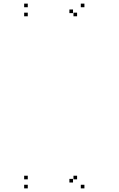

<svg xmlns="http://www.w3.org/2000/svg" viewBox="-20 -831 660 1061"><path d="M446.5 -791V-811H426.5V-791ZM133.5 -791V-811H113.5V-791ZM133.5 -741V-761H113.5V-741ZM406 -741V-761H386V-741ZM383.5 -758.5V-778.5H363.5V-758.5ZM383.5 177.5V157.5H363.5V177.5ZM406 160V140H386V160ZM133.5 160V140H113.5V160ZM133.5 210V190H113.5V210ZM446.5 210V190H426.5V210Z"/></svg>

Font: Monaspace Neon Dots Var
Style: Regular
Weight: 400
Designer: Riley Cran and the Lettermatic Team
Version: Version 1.100 (Monaspace Neon Dots)